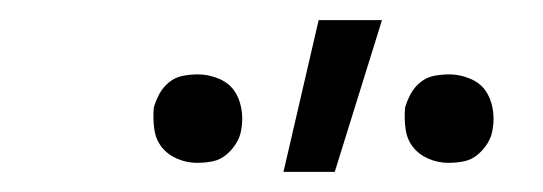

<svg xmlns="http://www.w3.org/2000/svg" viewBox="-20 -771 540 191"><path d="M426 -609Q416 -609 406.5 -613Q397 -617 391 -624.5Q385 -632 383.5 -642.5Q382 -653 383 -664Q385 -671 388.5 -677.5Q392 -684 398 -689Q404 -694 411.5 -695.5Q419 -697 427 -697Q437 -697 447 -693Q457 -689 462.5 -681.5Q468 -674 470 -663.5Q472 -653 470 -642Q469 -635 465 -628.5Q461 -622 455 -617Q449 -612 441.5 -610.5Q434 -609 426 -609ZM176 -609Q166 -609 156.5 -613Q147 -617 141 -624.5Q135 -632 133.5 -642.5Q132 -653 133 -664Q135 -671 138.5 -677.5Q142 -684 148 -689Q154 -694 161.5 -695.5Q169 -697 177 -697Q187 -697 197 -693Q207 -689 212.5 -681.5Q218 -674 220 -663.5Q222 -653 220 -642Q219 -635 215 -628.5Q211 -622 205 -617Q199 -612 191.5 -610.5Q184 -609 176 -609ZM262 -600 297 -751H360L313 -600Z"/></svg>

Font: Iosevka Light
Style: Italic
Weight: 300
Italic angle: -9°
Monospace: yes
Designer: Belleve Invis
Foundry: Belleve Invis
Version: Version 32.5.0; ttfautohint (v1.8.4)